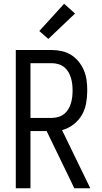

<svg xmlns="http://www.w3.org/2000/svg" viewBox="-20 -1001 540 1021"><path d="M64 0V-735H256Q283 -735 309.5 -729Q336 -723 359 -708.5Q382 -694 399 -672.5Q416 -651 426.5 -626Q437 -601 440.5 -574Q444 -547 444 -520Q444 -486 438 -452Q432 -418 415 -389Q398 -360 370.5 -339Q343 -318 310 -309L460 0H375L353 -46L228 -304H142V0ZM256 -374Q273 -374 290 -379Q307 -384 320.5 -394.5Q334 -405 343 -420Q352 -435 357 -451.5Q362 -468 364 -485Q366 -502 366 -520Q366 -537 364 -554Q362 -571 357 -587.5Q352 -604 343 -619Q334 -634 320.5 -644.5Q307 -655 290 -660Q273 -665 256 -665H142V-374ZM237 -794 189 -836 321 -981 379 -929Z"/></svg>

Font: Iosevka www.saffi
Style: Regular
Weight: 400
Monospace: yes
Designer: Belleve Invis
Foundry: Belleve Invis
Version: Version 22.0.2; ttfautohint (v1.8.3)